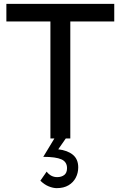

<svg xmlns="http://www.w3.org/2000/svg" viewBox="-20 -717 626 994"><path d="M344 0H241V-606H13V-697H571.5V-606H344ZM273.5 257Q255 257 232.5 248Q210 239 189 218.5L221.5 171.5Q243 200 276 200Q298 200 312.5 189Q327 178 327 153.5Q327 121 298 108Q269 95 204 95L261.5 0H320.5L281.5 56Q329.5 61.5 357.2 84.2Q385 107 385 149.5Q385 178.5 372.2 203Q359.5 227.5 334.8 242.2Q310 257 273.5 257Z"/></svg>

Font: Acari Sans Neue SemiBold
Style: Regular
Weight: 600
Designer: Alfredo Marco Pradil (font), Cristiano Sobral (main changes)
Foundry: Hanken Design Co. (font), Cristiano Sobral (main changes)
Version: Version 2.459;March 19, 2022;FontCreator 14.0.0.2808 64-bit;